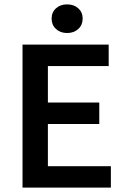

<svg xmlns="http://www.w3.org/2000/svg" viewBox="-20 -858 578 878"><path d="M83 0V-654H477V-556H199V-389H434V-291H199V-98H487V0ZM287 -707Q256 -707 236 -725.5Q216 -744 216 -773Q216 -802 236 -820Q256 -838 287 -838Q318 -838 338 -820Q358 -802 358 -773Q358 -744 338 -725.5Q318 -707 287 -707Z"/></svg>

Font: CV Source Sans Light
Style: Bold
Weight: 600
Designer: Paul D. Hunt
Foundry: Adobe Systems Incorporated
Version: Version 3.001